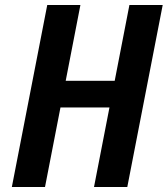

<svg xmlns="http://www.w3.org/2000/svg" viewBox="-20 -750 672 770"><path d="M357 0H490.5L632.5 -730H499L440 -426H243.5L302.5 -730H169.5L27.5 0H160.5L222.5 -319H419Z"/></svg>

Font: Monaspace Krypton SemiBold
Style: Italic
Weight: 600
Italic angle: -11°
Designer: Riley Cran & the Lettermatic Team
Foundry: Lettermatic
Version: Version 1.101 (Monaspace Krypton)